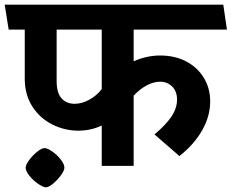

<svg xmlns="http://www.w3.org/2000/svg" viewBox="-46 -711 993 823"><path d="M230 7.8Q230 20 215.3 40Q200.7 60.1 181.9 75.9Q163.1 91.8 150.9 91.8Q138.7 91.8 117.2 76.9Q95.7 62 79.8 42Q64 22 64 7.8Q64 -4.4 78.9 -24.7Q93.8 -44.9 113.3 -60.5Q132.8 -76.2 145 -76.2Q156.7 -76.2 177.7 -61.8Q198.7 -47.4 214.4 -27.3Q230 -7.3 230 7.8ZM855 -275.9Q855 -213.9 821 -153.3Q787.1 -92.8 723.1 -42L616.2 -134.8Q664.1 -174.8 688.5 -210.9Q712.9 -247.1 712.9 -284.2Q712.9 -319.3 691.9 -340.1Q670.9 -360.8 640.1 -360.8Q613.3 -360.8 583.7 -345.5Q554.2 -330.1 526.9 -300.8V0H390.1V-172.9Q343.3 -150.9 290 -150.9Q231 -150.9 178 -177.5Q125 -204.1 92.5 -254.6Q60.1 -305.2 60.1 -374V-584H-8.8L-25.9 -690.9H911.1L926.8 -584H526.9V-448.2Q583 -473.1 640.1 -473.1Q703.1 -473.1 751.5 -448Q799.8 -422.9 827.4 -377.9Q855 -333 855 -275.9ZM390.1 -329.1V-584H196.8V-361.8Q196.8 -313 217.8 -289.6Q238.8 -266.1 273.9 -266.1Q304.2 -266.1 335.7 -283Q367.2 -299.8 390.1 -329.1Z"/></svg>

Font: Kadwa
Style: Bold
Weight: 700
Designer: Sol Matas
Foundry: Sol Matas
Version: Version 1.001;PS 001.000;hotconv 1.0.70;makeotf.lib2.5.58329